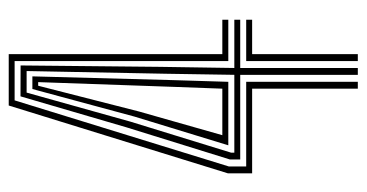

<svg xmlns="http://www.w3.org/2000/svg" viewBox="-220 -620 840 440"><g transform="rotate(-90 200.0 -400.0)"><path d="M216.8 0V-242.2H22.8V-297.8L178.2 -800H296V-310.5H374.8V-296.8H280V-786.5H190L38.5 -295.5V-255.8H232.5V0ZM280 0V-255.8H374.8V-242.2H296V0ZM248.5 0V-269.5H54.5V-293L128.2 -530.2L199.2 -773L270 -772.8L266.8 -453L264.2 -283H374.8V-269.5H264.2V0ZM70.2 -283H248.5L251 -440.5L257.2 -759H207.8L141.2 -521L70.2 -290.5ZM87 -296.8 152.8 -511.8 216 -745.8H245L236.5 -427.5L232.5 -296.8ZM110.2 -310.5H216.8L220.8 -418.2L231.8 -732.5H223.5L164.5 -501.5Z"/></g></svg>

Font: Big Shoulders Inline Text Thin
Style: Regular
Weight: 400
Version: Version 2.002